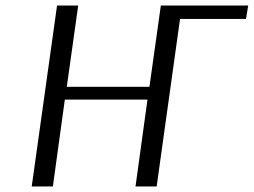

<svg xmlns="http://www.w3.org/2000/svg" viewBox="-20 -670 912 690"><path d="M543 0H467L510 -312H213L170 0H94L185 -650H261L220 -358H517L558 -650H872L864 -602H627Z"/></svg>

Font: Arsenal SC
Style: Italic
Weight: 400
Italic angle: -9.10001°
Designer: Andrij Shevchenko
Foundry: Stairsfor
Version: Version 2.001; ttfautohint (v1.8.4.7-5d5b)